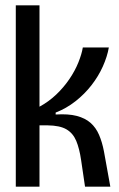

<svg xmlns="http://www.w3.org/2000/svg" viewBox="-20 -701 448 721"><path d="M39.3 0V-681H128.3V-300.3Q162.7 -319 191 -345.8Q219.3 -372.7 240.7 -404.2Q262 -435.7 274.5 -467Q287 -498.3 291 -522.7H388.7Q382.7 -488.3 366.2 -451.5Q349.7 -414.7 323.7 -381.2Q297.7 -347.7 263.3 -320.7Q229 -293.7 189 -278.3V-271Q236.3 -274 268.2 -265.7Q300 -257.3 320.2 -239.5Q340.3 -221.7 352 -194.5Q363.7 -167.3 370.3 -132.7L394.3 0H299.3L284.7 -99Q278.3 -143.3 266.2 -172.2Q254 -201 229.5 -215.3Q205 -229.7 158.7 -230.3H128.3V0Z"/></svg>

Font: Bricolage Grotesque 96pt ExtraBold SemiCondensed
Style: Regular
Weight: 800
Width: 4
Version: Version 1.001;gftools[0.9.33.dev8+g029e19f]